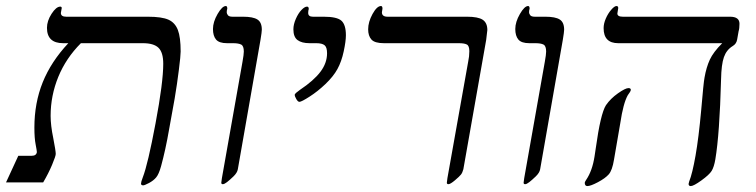

<svg xmlns="http://www.w3.org/2000/svg" viewBox="-44 -609 2525 641"><path d="M434.1 9.8Q426.8 9.8 426.8 3.9Q426.8 -1.5 432.6 -16.6Q449.7 -60.5 475.3 -197.3Q501 -334 501 -396Q501 -434.1 485.1 -449.5Q469.2 -464.8 433.1 -464.8H226.1Q176.3 -415 150.6 -352.3Q125 -289.6 125 -222.2Q125 -190.4 133.8 -147.9Q142.1 -105 142.1 -95.2Q142.1 -87.9 129.9 -58.8Q117.7 -29.8 100.1 0H-23.9L17.1 -88.9H62Q77.1 -88.9 79.1 -101.1Q79.1 -105.5 75 -126.7Q70.8 -147.9 70.8 -183.1Q70.8 -265.1 98.6 -334.2Q126.5 -403.3 184.1 -464.8H167Q112.8 -464.8 112.8 -516.1Q112.8 -539.1 128.2 -563Q143.6 -586.9 157.2 -586.9Q162.1 -586.9 162.1 -582L159.2 -565.9Q159.2 -553.2 176.8 -553.2H449.2Q496.6 -553.2 518.6 -543.2Q540.5 -533.2 549.8 -509Q559.1 -484.9 559.1 -437Q559.1 -422.9 553.2 -376Q547.4 -329.1 539.1 -279.8L520.5 -176.8Q514.6 -142.6 507.8 -111.6Q501 -80.6 493.7 -54Q486.3 -27.3 477.3 -16.6Q468.3 -5.9 453.4 2Q438.5 9.8 434.1 9.8Z M770 -437Q770 -455.6 761.2 -460.2Q752.4 -464.8 733.9 -464.8H713.9Q687.5 -464.8 677.2 -477.1Q667 -489.3 667 -512.2Q667 -535.6 682.4 -562.3Q697.8 -588.9 710 -588.9Q714.8 -588.9 714.8 -580.1Q712.9 -574.2 712.9 -567.9Q712.9 -563.5 716.8 -558.3Q720.7 -553.2 731.9 -553.2H767.1Q800.8 -553.2 815.4 -543.9Q830.1 -534.7 830.1 -509.8Q830.1 -502.4 825.7 -476.1L750 -43.9Q748 -32.2 735.4 -20Q722.7 -7.8 713.9 -1Q705.1 5.9 699.7 5.9Q694.8 5.9 694.8 1L696.8 -14.2L765.6 -402.8Q770 -427.2 770 -437Z M989.7 -464.8Q963.4 -464.8 949.5 -475.1Q935.5 -485.4 935.5 -511.2Q935.5 -527.3 943.6 -545.9Q951.7 -564.5 962.4 -575.7Q973.1 -586.9 981 -586.9Q986.8 -586.9 986.8 -579.1Q984.9 -573.2 984.9 -565.9Q984.9 -553.2 1000.5 -553.2H1036.6Q1081.1 -553.2 1095.9 -539.8Q1110.8 -526.4 1110.8 -491.2Q1110.8 -471.7 1103.5 -437.5Q1096.2 -403.3 1082.5 -378.4Q1068.8 -353.5 1042.7 -328.6Q1016.6 -303.7 989.5 -286.4Q962.4 -269 955.6 -269Q950.7 -269 945.3 -278.1Q939.9 -287.1 939.9 -293Q941.4 -297.9 957.5 -309.1Q1003.4 -339.8 1025.6 -369.1Q1047.9 -398.4 1047.9 -431.2Q1047.9 -451.2 1039.6 -458Q1031.2 -464.8 1011.7 -464.8Z M1515.1 -553.2Q1552.2 -553.2 1567.6 -543Q1583 -532.7 1583 -508.8L1579.1 -475.6L1502.9 -43.9Q1500 -32.7 1495.1 -26.4Q1490.2 -20 1474.9 -7.1Q1459.5 5.9 1453.1 5.9Q1447.8 5.9 1447.8 1L1449.7 -14.2L1519 -402.8Q1522.9 -420.9 1522.9 -438Q1522.9 -456.1 1514.6 -460.4Q1506.3 -464.8 1487.8 -464.8H1237.8Q1207 -464.8 1196 -477.1Q1185.1 -489.3 1185.1 -511.2Q1185.1 -535.6 1199.7 -562.3Q1214.4 -588.9 1228 -588.9Q1232.9 -588.9 1232.9 -580.1L1231 -567.9Q1231 -553.2 1250 -553.2Z M1779.3 -437Q1779.3 -455.6 1770.5 -460.2Q1761.7 -464.8 1743.2 -464.8H1723.1Q1696.8 -464.8 1686.5 -477.1Q1676.3 -489.3 1676.3 -512.2Q1676.3 -535.6 1691.7 -562.3Q1707 -588.9 1719.2 -588.9Q1724.1 -588.9 1724.1 -580.1Q1722.2 -574.2 1722.2 -567.9Q1722.2 -563.5 1726.1 -558.3Q1730 -553.2 1741.2 -553.2H1776.4Q1810.1 -553.2 1824.7 -543.9Q1839.4 -534.7 1839.4 -509.8Q1839.4 -502.4 1835 -476.1L1759.3 -43.9Q1757.3 -32.2 1744.6 -20Q1731.9 -7.8 1723.1 -1Q1714.4 5.9 1709 5.9Q1704.1 5.9 1704.1 1L1706.1 -14.2L1774.9 -402.8Q1779.3 -427.2 1779.3 -437Z M2020 -464.8Q1971.2 -464.8 1971.2 -515.1Q1971.2 -530.3 1978.5 -547.1Q1985.8 -564 1996.6 -576.4Q2007.3 -588.9 2014.2 -588.9Q2020 -588.9 2020 -582L2017.1 -564Q2017.1 -553.2 2035.2 -553.2H2393.1Q2424.8 -553.2 2424.8 -529.8Q2424.8 -513.7 2421.9 -504.9L2417 -477.1Q2414.6 -462.4 2401.9 -455.1Q2381.3 -442.4 2372.8 -418.2Q2364.3 -394 2363.3 -344.2Q2358.4 -161.6 2344.2 -77.1Q2339.8 -51.3 2331.8 -38.3Q2323.7 -25.4 2297.6 -6.6Q2271.5 12.2 2262.2 12.2Q2254.9 12.2 2254.9 4.9L2256.8 -2.9Q2267.6 -29.8 2278.1 -89.6Q2288.6 -149.4 2296.9 -240.7Q2304.7 -333 2308.1 -350.1Q2314 -384.3 2325.7 -409.7Q2337.4 -435.1 2367.2 -464.8ZM2062 -309.1Q2062 -304.2 2051.8 -291Q2036.6 -263.7 2026.9 -198.2L2005.9 -76.2Q2000 -40 1988.3 -26.9Q1976.6 -13.7 1952.1 -0.7Q1927.7 12.2 1917 12.2Q1908.2 12.2 1908.2 1Q1908.7 -2.4 1913.1 -8.8Q1933.6 -39.1 1940.9 -86.9L1944.8 -112.8Q1960.9 -229.5 1979 -257.8Q1994.1 -279.8 2019 -297.4Q2043.9 -314.9 2054.2 -314.9Q2062 -314.9 2062 -309.1Z"/></svg>

Font: Liberation Serif
Style: Italic
Weight: 400
Italic angle: -16.333°
Designer: Steve Matteson
Foundry: Ascender Corporation
Version: Version 2.1.5